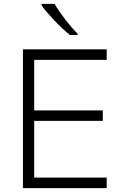

<svg xmlns="http://www.w3.org/2000/svg" viewBox="-20 -968 640 988"><path d="M379 -788V-795Q351 -822 314.5 -869.5Q278 -917 261 -948H194V-940Q217 -908 259.5 -863Q302 -818 340 -788ZM529 0V-54H156V-346H509V-400H156V-660H529V-714H98V0Z"/></svg>

Font: Noto Sans Mono UI Light
Style: Regular
Weight: 300
Designer: Monotype Design team
Foundry: Monotype Imaging Inc.
Version: 1.000